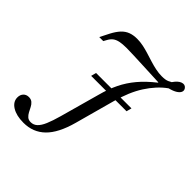

<svg xmlns="http://www.w3.org/2000/svg" viewBox="-210 -729 1064 1064"><g transform="rotate(45 322.5 -197.0)"><path d="M142.7 192.7Q87.1 192.7 53.2 171.8Q19.4 150.8 19.4 116.9Q19.4 96 31.5 83.1Q43.5 70.2 63.7 70.2Q80.6 70.2 91.5 79.4Q102.4 88.7 109.3 102.4Q116.1 116.1 123.4 129.8Q130.6 143.5 141.1 152.8Q151.6 162.1 168.5 162.1Q190.3 162.1 206.5 147.2Q222.6 132.3 235.9 101.2Q249.2 70.2 262.9 21L327.4 -211.3Q343.5 -271.8 366.5 -319Q389.5 -366.1 424.6 -408.1Q459.7 -450 512.9 -491.9V-494.4Q446.8 -497.6 398 -499.6Q349.2 -501.6 314.1 -503.2Q279 -504.8 254.8 -504.8Q222.6 -504.8 201.6 -500.4Q180.6 -496 167.3 -485.5Q154 -475 144.4 -456.5L135.5 -440.3H104L132.3 -496Q148.4 -526.6 166.5 -546Q184.7 -565.3 207.3 -573.8Q229.8 -582.3 259.7 -582.3Q283.1 -582.3 306.9 -577.4Q330.6 -572.6 355.2 -564.9Q379.8 -557.3 404.4 -549.6Q429 -541.9 454 -536.7Q479 -531.5 502.4 -531.5Q517.7 -531.5 527.8 -533.1Q537.9 -534.7 546.4 -538.3Q554.8 -541.9 564.5 -547.6Q584.7 -577.4 605.6 -584.7Q626.6 -591.9 638.7 -576.6Q647.6 -565.3 643.5 -552.8Q639.5 -540.3 622.6 -529.4Q605.6 -518.5 576.6 -511.3Q548.4 -491.1 524.2 -464.5Q500 -437.9 479 -405.2Q458.1 -372.6 441.5 -333.1Q425 -293.5 412.1 -246.8L347.6 -11.3Q318.5 94.4 268.1 143.5Q217.7 192.7 142.7 192.7ZM224.2 -256.5 232.3 -287.1H509.7L501.6 -256.5Z"/></g></svg>

Font: Playfair 5pt SemiExpanded Light 12pt
Style: Italic
Weight: 300
Italic angle: -15.6°
Version: Version 2.000;gftools[0.9.28]